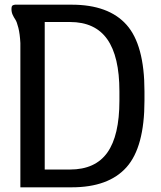

<svg xmlns="http://www.w3.org/2000/svg" viewBox="-20 -800 687 820"><path d="M286 -780Q444 -780 520.5 -694Q597 -608 597 -410V-370Q597 -172 520.5 -86Q444 0 286 0H67V-616Q65 -655 58.5 -681Q52 -707 45.5 -716.5Q39 -726 34 -737Q29 -748 29 -761Q29 -768 30.5 -772.5Q32 -777 37.5 -778.5Q43 -780 44 -780Q45 -780 53 -780ZM490 -370V-410Q490 -559 438 -632.5Q386 -706 279 -706H171V-76H279Q387 -76 438.5 -148.5Q490 -221 490 -370Z"/></svg>

Font: Coupeur_Texte
Style: Regular
Weight: 400
Designer: Léa Rolland
Version: Version 1.000;PS 001.000;hotconv 1.0.88;makeotf.lib2.5.64775